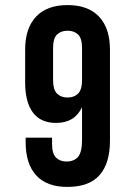

<svg xmlns="http://www.w3.org/2000/svg" viewBox="-20 -728 532 756"><path d="M413 -174Q413 -85 372 -38.5Q331 8 245 8Q164 8 122.5 -37.5Q81 -83 81 -168V-186H185V-161Q185 -123 200.5 -107.5Q216 -92 242 -92Q271 -92 287 -110Q303 -128 303 -178V-306Q274 -244 201 -244Q140 -244 109.5 -285Q79 -326 79 -404V-532Q79 -617 122 -662.5Q165 -708 246 -708Q327 -708 370 -662.5Q413 -617 413 -532ZM246 -344Q272 -344 287.5 -359.5Q303 -375 303 -413V-539Q303 -577 287.5 -592Q272 -607 246 -607Q220 -607 204.5 -592Q189 -577 189 -539V-413Q189 -375 204.5 -359.5Q220 -344 246 -344Z"/></svg>

Font: Bebas Neue Bold
Style: Regular
Weight: 700
Designer: Ryoichi Tsunekawa & LGV (GE)
Foundry: Free Software Foundation, Inc.
Version: Version 1.003 August 13, 2016